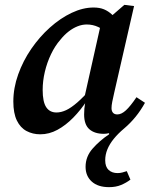

<svg xmlns="http://www.w3.org/2000/svg" viewBox="-20 -540 621 792"><path d="M146 14Q115 14 89.5 0.5Q64 -13 49.5 -43Q35 -73 35 -121Q35 -177 55 -233Q75 -289 109 -338.5Q143 -388 186 -426.5Q229 -465 275.5 -487Q322 -509 366 -509Q391 -509 409 -501.5Q427 -494 442.5 -479.5Q458 -465 474 -444L429 -398Q408 -418 385.5 -428.5Q363 -439 338 -439Q319 -439 300 -431.5Q281 -424 263 -410Q245 -396 229 -376Q207 -351 190.5 -316.5Q174 -282 165 -244Q156 -206 156 -169Q156 -120 170.5 -98Q185 -76 213 -76Q232 -76 252.5 -85.5Q273 -95 299 -117.5Q325 -140 359 -179L365 -127H340Q313 -86 282 -54.5Q251 -23 217 -4.5Q183 14 146 14ZM430 232Q384 232 358.5 209Q333 186 333 148Q333 106 362 73Q391 40 430 14V-27L460 1Q440 7 429 9.5Q418 12 408 12Q370 12 348.5 -7Q327 -26 327 -68Q327 -81 328 -92Q329 -103 331 -113.5Q333 -124 335 -133L328 -137L399 -454L419 -456L493 -520L533 -515L451 -157Q446 -135 443 -120Q440 -105 440 -94Q440 -82 446 -75Q452 -68 464 -68Q481 -68 499.5 -85Q518 -102 543 -139L578 -116Q561 -85 539.5 -58.5Q518 -32 492 -10Q467 11 449.5 32.5Q432 54 423 76Q414 98 414 121Q414 148 428 161Q442 174 465 174Q475 174 484.5 171.5Q494 169 503 166L518 201Q501 214 479.5 223Q458 232 430 232Z"/></svg>

Font: Source Serif 4 SemiBold
Style: Italic
Weight: 600
Italic angle: -12°
Designer: Frank Grießhammer
Foundry: Adobe Systems Incorporated
Version: Version 4.004;hotconv 1.0.116;makeotfexe 2.5.65601